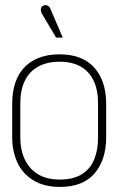

<svg xmlns="http://www.w3.org/2000/svg" viewBox="-20 -726 468 756"><path d="M179 -690Q177 -697 172.5 -700.5Q168 -704 162 -705.5Q156 -707 150 -703Q144 -701 142 -695.5Q140 -690 141 -683.5Q142 -677 145 -672L201 -578H227ZM398 -185V-316Q398 -408 351 -460Q304 -512 215 -512Q156 -512 114 -489.5Q72 -467 50 -423.5Q28 -380 28 -316V-185Q28 -131 48 -87Q68 -43 110.5 -16.5Q153 10 216 10Q307 10 352.5 -43.5Q398 -97 398 -185ZM366 -319V-182Q366 -135 350.5 -97.5Q335 -60 301.5 -39.5Q268 -19 216 -19Q164 -19 129.5 -40Q95 -61 77.5 -98.5Q60 -136 60 -182V-319Q60 -371 77.5 -407.5Q95 -444 130 -463.5Q165 -483 216 -483Q263 -483 296.5 -464.5Q330 -446 348 -409.5Q366 -373 366 -319Z"/></svg>

Font: Advent Pro ExtraLight
Style: Regular
Weight: 250
Version: Version 3.000